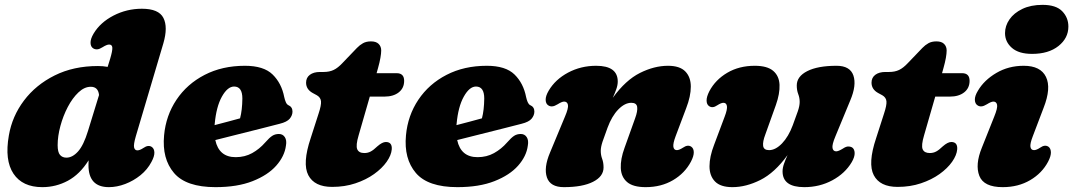

<svg xmlns="http://www.w3.org/2000/svg" viewBox="-20 -756 4422 791"><path d="M653 -577.5 539.5 -194.5Q529.5 -160 532.5 -148.2Q535.5 -136.5 546 -136.5Q556 -136.5 571 -146.5Q591 -160.5 605.5 -150.5Q615.5 -143.5 616 -127.8Q616.5 -112 604 -89Q587.5 -57.5 558.8 -34.2Q530 -11 495.8 2Q461.5 15 428.5 15Q344.5 15 344.5 -75.5Q344.5 -85 345 -95.5Q309 -38 259.8 -11.5Q210.5 15 154.5 15Q72.5 15 35.5 -40.5Q-1.5 -96 16.5 -198Q30 -277 78.8 -341.8Q127.5 -406.5 205.2 -445.2Q283 -484 383.5 -484Q404.5 -484 423.5 -480.5L434 -514.5Q443.5 -546.5 442.8 -559.5Q442 -572.5 429.5 -572.5Q420 -572.5 402.5 -561.5Q390 -553.5 381 -552.8Q372 -552 364.5 -556.5Q353.5 -563 353 -579.2Q352.5 -595.5 365.5 -617.5Q393 -663.5 447.5 -691.8Q502 -720 564.5 -720Q634 -720 653.2 -682.2Q672.5 -644.5 653 -577.5ZM217.5 -158Q217.5 -129 227.2 -117.8Q237 -106.5 253.5 -106.5Q278.5 -106.5 301.5 -132Q324.5 -157.5 342.5 -216.5L388 -364.5Q384.5 -398.5 354 -398.5Q327.5 -398.5 303 -375.2Q278.5 -352 259.2 -315.2Q240 -278.5 228.8 -236.8Q217.5 -195 217.5 -158Z M1158 -156Q1152.5 -112.5 1118 -73.5Q1083.5 -34.5 1020.8 -9.8Q958 15 868 15Q746.5 15 696.8 -43.5Q647 -102 656 -198.5Q663.5 -280 707 -345Q750.5 -410 823 -447.5Q895.5 -485 989 -485Q1066.5 -485 1103.2 -449Q1140 -413 1151 -356Q1153.5 -344.5 1157.5 -335.2Q1161.5 -326 1167.5 -323Q1185 -315.5 1185 -296.5Q1185 -281 1173.8 -267.2Q1162.5 -253.5 1132 -246Q1101.5 -238 1055.8 -226.5Q1010 -215 960.2 -202.5Q910.5 -190 867 -179Q882 -108.5 951 -108.5Q988.5 -108.5 1018.8 -125.2Q1049 -142 1072.5 -169Q1090 -189 1101.8 -196.5Q1113.5 -204 1129 -204Q1145 -204 1153.5 -191Q1162 -178 1158 -156ZM864.5 -245Q864.5 -242.5 864 -240.5Q891.5 -247.5 919.2 -255Q947 -262.5 969 -268.5Q978 -302.5 978.5 -350Q978.5 -399.5 944.5 -399.5Q917.5 -399.5 894.2 -358Q871 -316.5 864.5 -245Z M1285.5 -363.5 1268 -373Q1241 -388 1241 -415.5Q1241 -436 1256.5 -447.8Q1272 -459.5 1298.5 -459.5H1313.5Q1337 -459.5 1354.5 -467.8Q1372 -476 1391.5 -497L1450.5 -558.5Q1462 -570.5 1475.5 -578Q1489 -585.5 1508.5 -585.5Q1529.5 -585.5 1540 -575Q1550.5 -564.5 1550.5 -548Q1550.5 -536 1547.2 -517.5Q1544 -499 1537.5 -476L1531.5 -454.5H1614Q1645 -454.5 1645 -423Q1645 -393 1622.8 -375.5Q1600.5 -358 1563.5 -358H1503.5L1457.5 -198.5Q1445 -156.5 1451.8 -141Q1458.5 -125.5 1481 -125.5Q1495.5 -125.5 1507.2 -131.8Q1519 -138 1534.5 -153Q1555 -171 1569.5 -171Q1596 -171 1594 -141Q1592 -116.5 1573 -89.5Q1554 -62.5 1521.2 -39Q1488.5 -15.5 1444.5 -0.8Q1400.5 14 1348.5 14Q1275.5 14 1250.2 -34.2Q1225 -82.5 1260 -187L1292.5 -288Q1304 -322.5 1302.5 -338.5Q1301 -354.5 1285.5 -363.5Z M2154.5 -156Q2149 -112.5 2114.5 -73.5Q2080 -34.5 2017.2 -9.8Q1954.5 15 1864.5 15Q1743 15 1693.2 -43.5Q1643.5 -102 1652.5 -198.5Q1660 -280 1703.5 -345Q1747 -410 1819.5 -447.5Q1892 -485 1985.5 -485Q2063 -485 2099.8 -449Q2136.5 -413 2147.5 -356Q2150 -344.5 2154 -335.2Q2158 -326 2164 -323Q2181.5 -315.5 2181.5 -296.5Q2181.5 -281 2170.2 -267.2Q2159 -253.5 2128.5 -246Q2098 -238 2052.2 -226.5Q2006.5 -215 1956.8 -202.5Q1907 -190 1863.5 -179Q1878.5 -108.5 1947.5 -108.5Q1985 -108.5 2015.2 -125.2Q2045.5 -142 2069 -169Q2086.5 -189 2098.2 -196.5Q2110 -204 2125.5 -204Q2141.5 -204 2150 -191Q2158.5 -178 2154.5 -156ZM1861 -245Q1861 -242.5 1860.5 -240.5Q1888 -247.5 1915.8 -255Q1943.5 -262.5 1965.5 -268.5Q1974.5 -302.5 1975 -350Q1975 -399.5 1941 -399.5Q1914 -399.5 1890.8 -358Q1867.5 -316.5 1861 -245Z M2239.5 -321.5Q2228.5 -328 2228 -344.2Q2227.5 -360.5 2240.5 -382.5Q2267.5 -428.5 2320.2 -456.8Q2373 -485 2436 -485Q2525 -485 2525 -420Q2525 -405.5 2519 -388.5Q2513 -371.5 2504.5 -353Q2557.5 -426 2616.5 -455.5Q2675.5 -485 2732 -485Q2780.5 -485 2803.2 -461.8Q2826 -438.5 2826 -399Q2826 -359.5 2807 -310.5L2763.5 -195Q2752 -164.5 2754.2 -151Q2756.5 -137.5 2768.5 -137.5Q2778 -137.5 2793.5 -147.5Q2813.5 -161.5 2828 -151.5Q2838 -144.5 2838.2 -128.8Q2838.5 -113 2826.5 -90Q2801.5 -42.5 2752.8 -13.8Q2704 15 2640 15Q2588 15 2563.5 -6Q2539 -27 2537.5 -63.8Q2536 -100.5 2553 -147L2596.5 -268.5Q2607.5 -298.5 2605 -315.5Q2602.5 -332.5 2581 -332.5Q2554 -332.5 2527.2 -305Q2500.5 -277.5 2483 -230Q2469.5 -194 2462.2 -172Q2455 -150 2455 -134.5Q2455 -117 2460.8 -101.5Q2466.5 -86 2466.5 -66Q2466.5 -29 2423.2 -7Q2380 15 2303 15Q2247 15 2233.2 -25Q2219.5 -65 2246 -127.5L2307.5 -275.5Q2322.5 -310.5 2319.8 -324Q2317 -337.5 2304 -337.5Q2295 -337.5 2277.5 -326.5Q2264.5 -318.5 2255.5 -317.8Q2246.5 -317 2239.5 -321.5Z M3490 -149Q3500.5 -142 3501 -125.8Q3501.5 -109.5 3489 -88Q3461.5 -41.5 3409 -13.2Q3356.5 15 3293.5 15Q3204 15 3204 -50Q3204 -64.5 3210 -81.5Q3216 -98.5 3224.5 -117Q3171.5 -44 3112.5 -14.5Q3053.5 15 2997.5 15Q2948.5 15 2925.8 -8.2Q2903 -31.5 2903 -71Q2903 -110.5 2922 -159.5L2965.5 -275.5Q2977 -305.5 2974.8 -319Q2972.5 -332.5 2960.5 -332.5Q2951 -332.5 2935.5 -322.5Q2915.5 -308.5 2901 -319Q2891.5 -325.5 2891 -341.2Q2890.5 -357 2902.5 -380.5Q2927.5 -427.5 2976.2 -456.2Q3025 -485 3089.5 -485Q3141 -485 3165.5 -464Q3190 -443 3191.5 -406.5Q3193 -370 3176.5 -323.5L3133 -202Q3121.5 -172 3124 -154.8Q3126.5 -137.5 3148.5 -137.5Q3175 -137.5 3201.8 -165.2Q3228.5 -193 3246 -240Q3259.5 -276 3267 -298Q3274.5 -320 3274.5 -336Q3274.5 -353 3268.5 -368.5Q3262.5 -384 3262.5 -404Q3262.5 -441 3305.8 -463Q3349 -485 3426.5 -485Q3482 -485 3495.8 -445Q3509.5 -405 3483 -342.5L3422 -195Q3407 -159.5 3409.8 -146Q3412.5 -132.5 3425 -132.5Q3434 -132.5 3452 -143.5Q3464.5 -152 3473.5 -152.5Q3482.5 -153 3490 -149Z M3615 -363.5 3597.5 -373Q3570.5 -388 3570.5 -415.5Q3570.5 -436 3586 -447.8Q3601.5 -459.5 3628 -459.5H3643Q3666.5 -459.5 3684 -467.8Q3701.5 -476 3721 -497L3780 -558.5Q3791.5 -570.5 3805 -578Q3818.5 -585.5 3838 -585.5Q3859 -585.5 3869.5 -575Q3880 -564.5 3880 -548Q3880 -536 3876.8 -517.5Q3873.5 -499 3867 -476L3861 -454.5H3943.5Q3974.5 -454.5 3974.5 -423Q3974.5 -393 3952.2 -375.5Q3930 -358 3893 -358H3833L3787 -198.5Q3774.5 -156.5 3781.2 -141Q3788 -125.5 3810.5 -125.5Q3825 -125.5 3836.8 -131.8Q3848.5 -138 3864 -153Q3884.5 -171 3899 -171Q3925.5 -171 3923.5 -141Q3921.5 -116.5 3902.5 -89.5Q3883.5 -62.5 3850.8 -39Q3818 -15.5 3774 -0.8Q3730 14 3678 14Q3605 14 3579.8 -34.2Q3554.5 -82.5 3589.5 -187L3622 -288Q3633.5 -322.5 3632 -338.5Q3630.5 -354.5 3615 -363.5Z M4232 -534Q4177 -534 4148.8 -558.8Q4120.5 -583.5 4120.5 -619.5Q4120.5 -649.5 4138.8 -676Q4157 -702.5 4191.8 -719.2Q4226.5 -736 4275 -736Q4330.5 -736 4356 -709.8Q4381.5 -683.5 4381.5 -646.5Q4381.5 -599 4340.8 -566.5Q4300 -534 4232 -534ZM4235 -195Q4223 -164 4225.2 -150.8Q4227.5 -137.5 4240 -137.5Q4250 -137.5 4265 -147.5Q4284.5 -161.5 4299.5 -151.5Q4309 -144.5 4309.5 -128.8Q4310 -113 4298 -90Q4273 -42.5 4224 -13.8Q4175 15 4111 15Q4033 15 4014.8 -31.2Q3996.5 -77.5 4025 -147.5L4076 -275.5Q4090.5 -311 4087.8 -324.2Q4085 -337.5 4072.5 -337.5Q4063.5 -337.5 4046 -326.5Q4033 -318.5 4024 -317.8Q4015 -317 4008 -321.5Q3997 -328 3996.2 -344.2Q3995.5 -360.5 4009 -382.5Q4034.5 -426 4084.8 -455.5Q4135 -485 4197.5 -485Q4267 -485 4289.2 -439.2Q4311.5 -393.5 4279.5 -312Z"/></svg>

Font: Fraunces 9pt S050 Black
Style: Italic
Weight: 900
Italic angle: -16°
Version: Version 1.000; ttfautohint (v1.8.3)